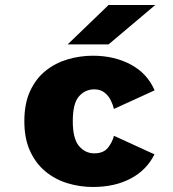

<svg xmlns="http://www.w3.org/2000/svg" viewBox="-20 -734 690 765"><path d="M350 11Q298.5 11 249.5 -3.8Q200.5 -18.5 161.8 -50.2Q123 -82 100 -131.8Q77 -181.5 77 -251Q77 -321.5 100 -371.2Q123 -421 161.8 -452Q200.5 -483 249.5 -497.5Q298.5 -512 350 -512Q435.5 -512 501.2 -476.8Q567 -441.5 596 -374L434 -300Q430 -317 421 -335Q412 -353 396 -365.5Q380 -378 355.5 -378Q319.5 -378 294.8 -350.2Q270 -322.5 270 -251Q270 -181.5 294.8 -152.2Q319.5 -123 355.5 -123Q392.5 -123 410.2 -145.5Q428 -168 434 -193L595.5 -119Q564 -56 500.5 -22.5Q437 11 350 11ZM412.5 -557H249.5L412.5 -714H598.5Z"/></svg>

Font: Trispace ExtraBold
Style: Regular
Weight: 800
Designer: Tyler Finck
Foundry: Etcetera Type Company
Version: Version 1.210; ttfautohint (v1.8.3)